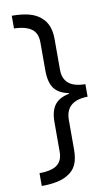

<svg xmlns="http://www.w3.org/2000/svg" viewBox="-97 -764 560 974"><g transform="rotate(-10 183.5 -277.5)"><path d="M118.7 78.6Q156.2 58.1 156.2 5.4V-146.5Q156.2 -204.6 179.4 -235.4Q202.6 -266.1 253.4 -275.9V-279.8Q202.1 -289.6 179.2 -320.8Q156.2 -352.1 156.2 -413.1V-558.1Q156.2 -589.8 143.1 -610.1Q129.9 -630.4 102.1 -640.1Q78.6 -649.4 36.6 -650.9V-716.3Q88.9 -716.3 125.2 -706.5Q161.6 -696.8 184.1 -676.8Q230 -639.6 230 -563.5V-403.3Q230 -371.6 243.2 -351.1Q268.1 -310.1 344.2 -309.6V-245.1Q274.4 -244.6 246.1 -205.6Q230 -181.6 230 -147.5V6.8Q230 55.2 215.6 85.7Q201.2 116.2 168.9 133.8Q124.5 160.6 36.6 160.6V94.7Q90.8 94.2 118.7 78.6Z"/></g></svg>

Font: Viking Open Sans
Style: Regular
Weight: 400
Foundry: Ascender Corporation
Version: Version 2.001